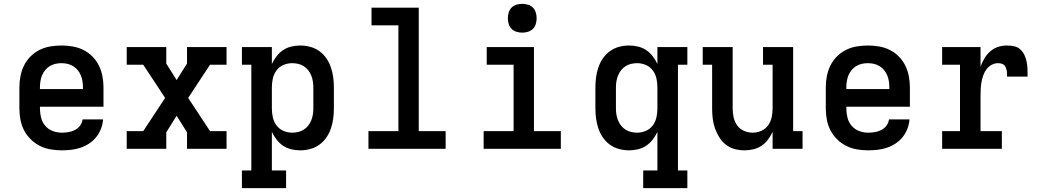

<svg xmlns="http://www.w3.org/2000/svg" viewBox="-20 -775 5440 1000"><path d="M302 8Q273 8 243.5 3Q214 -2 188 -15Q162 -28 140.5 -49Q119 -70 105.5 -96Q92 -122 86.5 -151.5Q81 -181 81 -210V-320Q81 -349 86.5 -378Q92 -407 105 -433.5Q118 -460 139 -481Q160 -502 186 -515Q212 -528 241.5 -533Q271 -538 300 -538Q329 -538 358.5 -533Q388 -528 414 -515Q440 -502 461 -481Q482 -460 495 -433.5Q508 -407 513.5 -378Q519 -349 519 -320V-219H188V-210Q188 -186 194 -162Q200 -138 216 -119.5Q232 -101 255 -92.5Q278 -84 302 -84Q320 -84 337.5 -87Q355 -90 370.5 -98Q386 -106 397 -120.5Q408 -135 410 -153H517Q515 -128 506 -104.5Q497 -81 481.5 -61.5Q466 -42 445 -28Q424 -14 400.5 -6Q377 2 352 5Q327 8 302 8ZM412 -311V-320Q412 -336 409.5 -352Q407 -368 401 -382.5Q395 -397 385 -409.5Q375 -422 361 -430.5Q347 -439 331.5 -442.5Q316 -446 300 -446Q284 -446 268.5 -442.5Q253 -439 239 -430.5Q225 -422 215 -409.5Q205 -397 199 -382.5Q193 -368 190.5 -352Q188 -336 188 -320V-311Z M640 0V-92H726L840 -265L726 -438H640V-530H846V-444L900 -358L954 -444V-530H1160V-438H1074L960 -265L1074 -92H1160V0H954V-86L900 -172L846 -86V0Z M1240 205V113H1289V-438H1240V-530H1396V-442Q1406 -463 1420.5 -482Q1435 -501 1454.5 -514Q1474 -527 1497 -532.5Q1520 -538 1544 -538Q1570 -538 1596 -531Q1622 -524 1643.5 -508.5Q1665 -493 1680 -471Q1695 -449 1703.5 -424Q1712 -399 1715.5 -372.5Q1719 -346 1719 -320V-210Q1719 -184 1715.5 -157.5Q1712 -131 1703.5 -106Q1695 -81 1680 -59Q1665 -37 1643.5 -21.5Q1622 -6 1596 1Q1570 8 1544 8Q1520 8 1497 2.5Q1474 -3 1454.5 -16Q1435 -29 1420.5 -48Q1406 -67 1396 -88V113H1470V205ZM1501 -84Q1517 -84 1532.5 -87.5Q1548 -91 1561.5 -99.5Q1575 -108 1585 -120.5Q1595 -133 1601 -148Q1607 -163 1609.5 -178.5Q1612 -194 1612 -210V-320Q1612 -336 1609.5 -351.5Q1607 -367 1601 -382Q1595 -397 1585 -409.5Q1575 -422 1561.5 -430.5Q1548 -439 1532.5 -442.5Q1517 -446 1501 -446Q1478 -446 1456 -436.5Q1434 -427 1420 -408Q1406 -389 1401 -366Q1396 -343 1396 -320V-210Q1396 -187 1401 -164Q1406 -141 1420 -122Q1434 -103 1456 -93.5Q1478 -84 1501 -84Z M1899 0V-92H2055V-643H1915V-735H2161V-92H2301V0Z M2499 0V-92H2655V-438H2515V-530H2761V-92H2901V0ZM2700 -605Q2685 -605 2670 -609.5Q2655 -614 2644.5 -624.5Q2634 -635 2629.5 -650Q2625 -665 2625 -680Q2625 -695 2629.5 -710Q2634 -725 2644.5 -735.5Q2655 -746 2670 -750.5Q2685 -755 2700 -755Q2715 -755 2730 -750.5Q2745 -746 2755.5 -735.5Q2766 -725 2770.5 -710Q2775 -695 2775 -680Q2775 -665 2770.5 -650Q2766 -635 2755.5 -624.5Q2745 -614 2730 -609.5Q2715 -605 2700 -605Z M3330 205V113H3404V-88Q3394 -67 3379.5 -48Q3365 -29 3345.5 -16Q3326 -3 3303 2.5Q3280 8 3256 8Q3230 8 3204 1Q3178 -6 3156.5 -21.5Q3135 -37 3120 -59Q3105 -81 3096.5 -106Q3088 -131 3084.5 -157.5Q3081 -184 3081 -210V-320Q3081 -346 3084.5 -372.5Q3088 -399 3096.5 -424Q3105 -449 3120 -471Q3135 -493 3156.5 -508.5Q3178 -524 3204 -531Q3230 -538 3256 -538Q3280 -538 3303 -532.5Q3326 -527 3345.5 -514Q3365 -501 3379.5 -482Q3394 -463 3404 -442V-530H3560V-438H3511V113H3560V205ZM3299 -84Q3322 -84 3344 -93.5Q3366 -103 3380 -122Q3394 -141 3399 -164Q3404 -187 3404 -210V-320Q3404 -343 3399 -366Q3394 -389 3380 -408Q3366 -427 3344 -436.5Q3322 -446 3299 -446Q3283 -446 3267.5 -442.5Q3252 -439 3238.5 -430.5Q3225 -422 3215 -409.5Q3205 -397 3199 -382Q3193 -367 3190.5 -351.5Q3188 -336 3188 -320V-210Q3188 -194 3190.5 -178.5Q3193 -163 3199 -148Q3205 -133 3215 -120.5Q3225 -108 3238.5 -99.5Q3252 -91 3267.5 -87.5Q3283 -84 3299 -84Z M3857 8Q3831 8 3805.5 1Q3780 -6 3760 -22Q3740 -38 3726 -60.5Q3712 -83 3703.5 -107.5Q3695 -132 3692 -158Q3689 -184 3689 -210V-438H3640V-530H3796V-210Q3796 -187 3801 -164Q3806 -141 3819.5 -122Q3833 -103 3855 -93.5Q3877 -84 3900 -84Q3923 -84 3945 -93.5Q3967 -103 3980.5 -122Q3994 -141 3999 -164Q4004 -187 4004 -210V-438H3954V-530H4111V-92H4160V0H4004V-88Q3994 -67 3980 -48Q3966 -29 3946.5 -16Q3927 -3 3904 2.5Q3881 8 3857 8Z M4502 8Q4473 8 4443.5 3Q4414 -2 4388 -15Q4362 -28 4340.5 -49Q4319 -70 4305.5 -96Q4292 -122 4286.5 -151.5Q4281 -181 4281 -210V-320Q4281 -349 4286.5 -378Q4292 -407 4305 -433.5Q4318 -460 4339 -481Q4360 -502 4386 -515Q4412 -528 4441.5 -533Q4471 -538 4500 -538Q4529 -538 4558.5 -533Q4588 -528 4614 -515Q4640 -502 4661 -481Q4682 -460 4695 -433.5Q4708 -407 4713.5 -378Q4719 -349 4719 -320V-219H4388V-210Q4388 -186 4394 -162Q4400 -138 4416 -119.5Q4432 -101 4455 -92.5Q4478 -84 4502 -84Q4520 -84 4537.5 -87Q4555 -90 4570.5 -98Q4586 -106 4597 -120.5Q4608 -135 4610 -153H4717Q4715 -128 4706 -104.5Q4697 -81 4681.5 -61.5Q4666 -42 4645 -28Q4624 -14 4600.5 -6Q4577 2 4552 5Q4527 8 4502 8ZM4612 -311V-320Q4612 -336 4609.5 -352Q4607 -368 4601 -382.5Q4595 -397 4585 -409.5Q4575 -422 4561 -430.5Q4547 -439 4531.5 -442.5Q4516 -446 4500 -446Q4484 -446 4468.5 -442.5Q4453 -439 4439 -430.5Q4425 -422 4415 -409.5Q4405 -397 4399 -382.5Q4393 -368 4390.5 -352Q4388 -336 4388 -320V-311Z M4887 0V-92H4980V-438H4887V-530H5087V-428Q5095 -450 5107 -470.5Q5119 -491 5137 -507Q5155 -523 5177.5 -530.5Q5200 -538 5224 -538Q5243 -538 5262 -534Q5281 -530 5294.5 -517.5Q5308 -505 5316 -487.5Q5324 -470 5327.5 -451.5Q5331 -433 5331.5 -414Q5332 -395 5332 -376H5225Q5225 -385 5225 -393Q5225 -401 5223 -409Q5221 -417 5218 -424.5Q5215 -432 5209 -437Q5203 -442 5194.5 -444Q5186 -446 5178 -446Q5161 -446 5145 -437.5Q5129 -429 5118.5 -415Q5108 -401 5102 -384.5Q5096 -368 5092.5 -350.5Q5089 -333 5088 -315.5Q5087 -298 5087 -281V-92H5198V0Z"/></svg>

Font: Iosevka Slab Semibold Extended
Style: Regular
Weight: 600
Width: 7
Monospace: yes
Designer: Belleve Invis
Foundry: Belleve Invis
Version: Version 11.1.0; ttfautohint (v1.8.3)